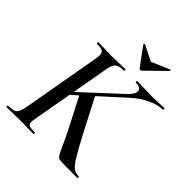

<svg xmlns="http://www.w3.org/2000/svg" viewBox="-217 -942 1082 1082"><g transform="rotate(45 324.0 -401.0)"><path d="M12 -12Q41 -12 55.5 -17Q70 -22 77.5 -36.5Q85 -51 91 -81L173 -544Q177 -570 177 -576Q177 -598 164.5 -605.5Q152 -613 119 -613Q117 -613 117 -619Q117 -625 119 -625L164 -624Q202 -622 225 -622Q249 -622 289 -624L335 -625Q337 -625 337 -619Q337 -613 335 -613Q306 -613 291.5 -607Q277 -601 269.5 -586.5Q262 -572 257 -542L175 -81Q169 -45 169 -39Q169 -23 180.5 -17.5Q192 -12 225 -12Q228 -12 228 -6Q228 0 225 0Q197 0 182 -1L118 -2L56 -1Q40 0 12 0Q9 0 9 -6Q9 -12 12 -12ZM348 -156 251 -344 318 -402 417 -211Q467 -115 491.5 -75.5Q516 -36 533 -24Q550 -12 576 -12Q579 -12 579 -6Q579 0 576 0H485Q437 0 426 -5.5Q415 -11 392 -63Q369 -115 348 -156ZM472 -586Q472 -613 429 -613Q427 -613 427 -619Q427 -625 429 -625L475 -624Q521 -622 550 -622Q579 -622 611 -624L645 -625Q648 -625 648 -619Q648 -613 645 -613Q606 -613 556.5 -590Q507 -567 462 -525L181 -270L157 -271L438 -531Q472 -562 472 -586ZM307 -796Q307 -798 310 -800.5Q313 -803 315 -802L406 -756L513 -802H514Q517 -802 519 -799.5Q521 -797 519 -795L406 -685Q402 -681 396 -681Q391 -681 388 -685L307 -795Z"/></g></svg>

Font: Cormorant Infant SemiBold
Style: Italic
Weight: 600
Italic angle: -10°
Designer: Christian Thalmann (Catharsis Fonts)
Foundry: Catharsis Fonts
Version: Version 4.000